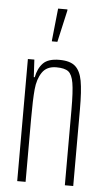

<svg xmlns="http://www.w3.org/2000/svg" viewBox="-53 -765 434 799"><g transform="rotate(5 164.0 -365.0)"><path d="M50 -510H77L81 -437H85Q92 -474 113 -496Q134 -518 181 -518Q226 -518 247.5 -499Q269 -480 276.5 -439Q284 -398 284 -320V0H249V-315Q249 -392 243 -427Q237 -462 221.5 -474Q206 -486 171 -486Q131 -486 112 -458Q93 -430 89 -386.5Q85 -343 85 -264V0H50ZM143 -592V-597L157 -730H196V-725L166 -592Z"/></g></svg>

Font: Saira Ultra Condensed Thin
Style: Regular
Weight: 100
Width: 1
Designer: Hector Gatti with collaboration of the Omnibus-Type team
Foundry: Omnibus-Type
Version: Version 1.001; ttfautohint (v1.8)